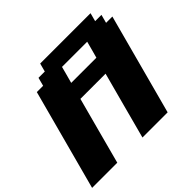

<svg xmlns="http://www.w3.org/2000/svg" viewBox="-198 -1111 1348 1348"><g transform="rotate(-45 475.5 -437.5)"><path d="M500 0H750L951.2 -750H888.7L905.3 -812.5H842.8L859.4 -875H359.4L342.8 -812.5H280.3L263.7 -750H201.2L0 0H250Q272 -83 316.7 -250Q361.3 -417 383.8 -500H633.8Q611.3 -417 566.7 -250Q522 -83 500 0ZM667.5 -625H417.5Q423.3 -646 434.6 -687.7Q445.8 -729.5 451.2 -750H701.2Q695.8 -729.5 684.6 -687.5Q673.3 -645.5 667.5 -625Z"/></g></svg>

Font: Faithful 32x
Style: BoldOblique
Weight: 400
Foundry: Faithful Resource Pack
Version: Version 1.0; January 27, 2023